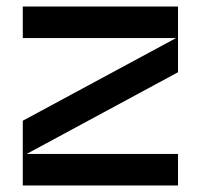

<svg xmlns="http://www.w3.org/2000/svg" viewBox="-20 -570 617 590"><path d="M50 -550H527V-348L62 -97H527V0H50V-199L521 -453H50Z"/></svg>

Font: Edgecutting Lite Sharp
Style: Medium
Weight: 500
Designer: RandomMaerks (Nguyen Gia Bao)
Version: Version 1.0